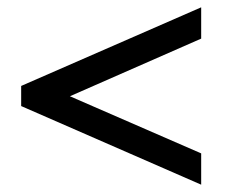

<svg xmlns="http://www.w3.org/2000/svg" viewBox="-20 -566 640 527"><path d="M171.9 -301.8 532.2 -145V-59.1L38.1 -274.9V-330.1L532.2 -545.9V-460Z"/></svg>

Font: Sarala
Style: Regular
Weight: 400
Designer: Andres Torresi
Foundry: Huerta Tipografica
Version: Version 1.004;PS 001.003;hotconv 1.0.70;makeotf.lib2.5.58329